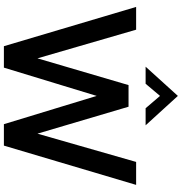

<svg xmlns="http://www.w3.org/2000/svg" viewBox="7 -964 957 1012"><g transform="rotate(90 486.0 -458.5)"><path d="M17 -697H137L288 -177L429 -657H543L685 -177L834 -697H955L748 0H635L486 -489L337 0H224ZM486 -917 641 -747H551L486 -823L422 -747H332Z"/></g></svg>

Font: Hanken Grotesk SemiBold
Style: Regular
Weight: 600
Designer: Alfredo Marco Pradil
Foundry: Hanken Design Co.
Version: Version 3.014